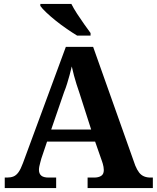

<svg xmlns="http://www.w3.org/2000/svg" viewBox="-20 -951 793 971"><path d="M4 0V-53H16Q34 -53 48 -58.5Q62 -64 73.5 -80Q85 -96 96 -126L313 -714H451L664 -114Q673 -92 683.5 -78.5Q694 -65 708.5 -59Q723 -53 741 -53H753V0H423V-53H456Q478 -53 491.5 -61.5Q505 -70 505 -91Q505 -99 503.5 -107Q502 -115 500 -122.5Q498 -130 496 -135L461 -235H218L189 -149Q187 -141 184 -130.5Q181 -120 179 -110Q177 -100 177 -92Q177 -73 188.5 -63Q200 -53 226 -53H264V0ZM239 -296H441L382 -480Q374 -503 367 -525Q360 -547 354 -569.5Q348 -592 343 -615Q338 -593 332 -571.5Q326 -550 319.5 -528.5Q313 -507 304 -485ZM370 -771Q347 -785 318.5 -804.5Q290 -824 262.5 -846Q235 -868 214 -888Q193 -908 184 -921V-931H341Q352 -909 369.5 -882Q387 -855 405.5 -829Q424 -803 438 -784V-771Z"/></svg>

Font: Noto Serif Myanmar
Style: Regular
Weight: 400
Designer: Ben Mitchell and the Monotype Design Team
Foundry: Monotype Imaging Inc.
Version: Version 2.106